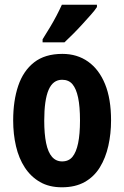

<svg xmlns="http://www.w3.org/2000/svg" viewBox="-20 -786 528 816"><path d="M452 -274Q452 -218 440.5 -166.5Q429 -115 404.5 -75Q380 -35 340 -12.5Q300 10 243 10Q189 10 150 -12.5Q111 -35 85.5 -74Q60 -113 48 -164.5Q36 -216 36 -274Q36 -358 57.5 -421.5Q79 -485 125 -521Q171 -557 245 -557Q308 -557 354.5 -524Q401 -491 426.5 -428.5Q452 -366 452 -274ZM168 -273Q168 -217 176 -178Q184 -139 201 -119.5Q218 -100 244 -100Q272 -100 288 -119.5Q304 -139 312 -177.5Q320 -216 320 -274Q320 -333 312 -371Q304 -409 288 -428Q272 -447 244 -447Q205 -447 186.5 -404Q168 -361 168 -273ZM392 -756Q383 -742 366.5 -723.5Q350 -705 330.5 -683.5Q311 -662 291 -642Q271 -622 254 -606H161V-619Q178 -646 193 -671Q208 -696 220.5 -720Q233 -744 243 -766H392Z"/></svg>

Font: Noto Sans Khmer ExtraCondensed
Style: Bold
Weight: 700
Width: 2
Designer: Danh Hong and the Monotype Design Team
Foundry: Monotype Imaging Inc.
Version: Version 2.004